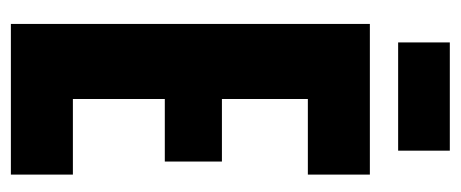

<svg xmlns="http://www.w3.org/2000/svg" viewBox="-267 -580 847 353"><g transform="rotate(90 156.5 -403.5)"><path d="M24 0V-660H301V-546H162V-388H277V-283H162V-114H301V0ZM58 -712V-807H257V-712Z"/></g></svg>

Font: Bricolage Grotesque 96pt Condensed Bricolage Grotesque 48pt Condensed Regular
Style: Bold
Weight: 700
Width: 3
Designer: Mathieu Triay
Foundry: Atelier Triay
Version: Version 1.001; ttfautohint (v1.8.4.7-5d5b);gftools[0.9.33.de